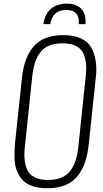

<svg xmlns="http://www.w3.org/2000/svg" viewBox="-20 -1009 556 1040"><path d="M215.3 -878.4Q223.1 -933.6 256.3 -961.4Q289.6 -989.3 341.8 -989.3Q393.1 -989.3 419.9 -961.7Q446.8 -934.1 443.4 -878.4H406.7Q412.1 -955.1 338.9 -955.1Q264.6 -955.1 252.4 -878.4ZM235.8 10.7Q189.5 10.7 155.5 -1Q121.6 -12.7 101.8 -34.2Q82 -55.7 70.8 -85.7Q59.6 -115.7 58.6 -152.1Q57.6 -188.5 61 -230.5L98.6 -584Q104 -638.2 118.2 -679.2Q132.3 -720.2 158.2 -752.7Q184.1 -785.2 225.3 -802Q266.6 -818.8 322.8 -818.8Q378.9 -818.8 417 -801.5Q455.1 -784.2 473.4 -752.9Q491.7 -721.7 498.5 -678.5Q505.4 -635.3 498.5 -584L460.9 -229Q455.1 -174.3 441.4 -132.8Q427.7 -91.3 402.3 -57.9Q377 -24.4 335 -6.8Q293 10.7 235.8 10.7ZM404.8 -218.3 443.8 -591.8Q449.2 -632.8 445.6 -666.5Q441.9 -700.2 429.2 -724.1Q416.5 -748 388.7 -761.2Q360.8 -774.4 318.4 -774.4Q275.9 -774.4 245.6 -761.7Q215.3 -749 197 -723.9Q178.7 -698.7 168.9 -667.2Q159.2 -635.7 154.3 -591.8L115.2 -218.3Q109.9 -177.2 113.5 -143.3Q117.2 -109.4 129.6 -85.2Q142.1 -61 169.9 -47.6Q197.8 -34.2 240.2 -34.2Q282.7 -34.2 313.2 -47.1Q343.8 -60.1 362.1 -85.4Q380.4 -110.8 390.4 -142.8Q400.4 -174.8 404.8 -218.3Z"/></svg>

Font: Oswald
Style: Extra-Light
Weight: 200
Designer: Vernon Adams
Foundry: Vernon Adams
Version: 3.0; ttfautohint (v0.94.23-7a4d-dirty) -l 8 -r 50 -G 200 -x 